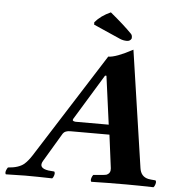

<svg xmlns="http://www.w3.org/2000/svg" viewBox="-57 -882 853 937"><g transform="rotate(5 370.0 -414.0)"><path d="M333 -283.2H485.4L453.6 -520H446.8L310.5 -296.4Q303.7 -284.7 322.8 -283.2Q327.1 -283.2 333 -283.2ZM181.6 -79.1Q159.7 -42.5 211.9 -34.7Q222.2 -33.2 240.7 -32.2Q247.6 -23.9 238.3 -4.4Q235.8 0 233.4 2Q159.7 0 101.1 0Q79.1 0 6.3 2Q-0.5 -6.3 9.3 -25.4Q11.7 -29.8 13.7 -32.2Q65.4 -35.6 91.8 -57.1Q110.8 -73.7 128.9 -102.1L454.1 -613.8Q491.2 -613.8 573.7 -658.2L658.2 -85.9Q664.1 -43.9 701.2 -36.1Q710 -34.2 736.8 -32.2Q743.7 -23.9 734.4 -4.4Q731.9 0 729.5 2Q655.8 0 596.2 0Q500 0 424.8 2Q418 -6.3 427.2 -25.4Q429.7 -29.8 431.6 -32.2Q488.8 -36.1 497.6 -39.6Q516.6 -48.8 514.2 -71.8L493.2 -234.9H302.7Q275.4 -234.9 266.1 -220.7Q265.1 -218.8 264.2 -217.8ZM448.2 -830.1Q399.9 -808.6 371.6 -774.9L372.1 -763.2L503.9 -705.1Q519.5 -698.2 537.6 -698.2Q552.7 -698.2 559.6 -710Q560.5 -711.9 560.5 -712.9Q562 -726.6 555.2 -733.9Q517.6 -772.9 448.2 -830.1Z"/></g></svg>

Font: Linux Libertine Slanted O
Style: Bold Slanted
Weight: 700
Designer: Philipp H. Poll
Foundry: Philipp H. Poll
Version: Version 5.0.0